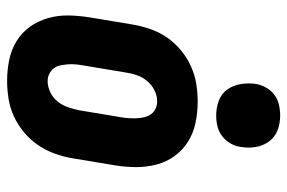

<svg xmlns="http://www.w3.org/2000/svg" viewBox="-154 -646 808 540"><g transform="rotate(90 250.0 -376.0)"><path d="M207 8Q177 8 148 2Q119 -4 95 -19Q71 -34 55 -56.5Q39 -79 31 -107Q23 -135 23.5 -164.5Q24 -194 29 -225L49 -345Q53 -369 61.5 -394Q70 -419 85 -441Q100 -463 121 -480.5Q142 -498 166.5 -509Q191 -520 216 -524Q241 -528 266 -528Q296 -528 325 -522Q354 -516 378 -501Q402 -486 418.5 -463.5Q435 -441 442.5 -413Q450 -385 450 -355.5Q450 -326 445 -295L425 -175Q421 -151 412 -126Q403 -101 388 -79Q373 -57 352 -39.5Q331 -22 307 -11Q283 0 257.5 4Q232 8 207 8ZM208 -106Q224 -106 239.5 -113.5Q255 -121 265.5 -134Q276 -147 281.5 -163Q287 -179 290 -194L310 -314Q312 -325 312.5 -336Q313 -347 312.5 -357.5Q312 -368 309.5 -378.5Q307 -389 301 -397Q295 -405 285.5 -409.5Q276 -414 265 -414Q249 -414 234 -406.5Q219 -399 208 -386Q197 -373 191.5 -357Q186 -341 184 -326L164 -206Q162 -195 161 -184Q160 -173 161 -162.5Q162 -152 164 -141.5Q166 -131 172.5 -123Q179 -115 188 -110.5Q197 -106 208 -106ZM305 -580Q283 -580 263 -587.5Q243 -595 231.5 -611.5Q220 -628 216.5 -649Q213 -670 216 -692Q219 -707 226.5 -720.5Q234 -734 246.5 -743.5Q259 -753 274.5 -756.5Q290 -760 305 -760Q327 -760 346.5 -752.5Q366 -745 378 -728.5Q390 -712 393.5 -691Q397 -670 393 -648Q391 -633 383 -619.5Q375 -606 362.5 -596.5Q350 -587 335 -583.5Q320 -580 305 -580Z"/></g></svg>

Font: Iosevka Curly Heavy
Style: Italic
Weight: 900
Italic angle: -9°
Monospace: yes
Designer: Belleve Invis
Foundry: Belleve Invis
Version: Version 22.1.2; ttfautohint (v1.8.4)